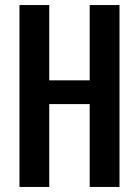

<svg xmlns="http://www.w3.org/2000/svg" viewBox="-20 -740 549 760"><path d="M57 0V-720H175V0ZM335 0V-720H453V0ZM119 -422H390V-328H119Z"/></svg>

Font: Instrument Sans Condensed SemiBold
Style: Regular
Weight: 600
Width: 3
Designer: Rodrigo Fuenzalida
Foundry: fragTYPE
Version: Version 1.000;gftools[0.9.28]